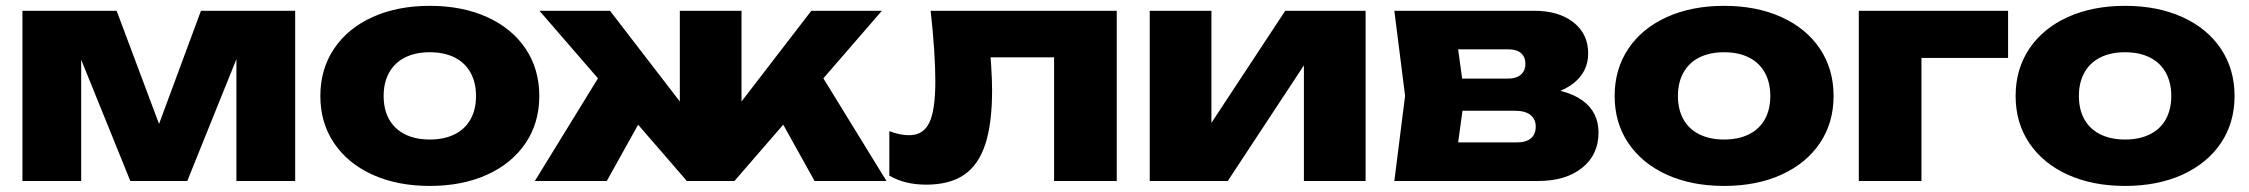

<svg xmlns="http://www.w3.org/2000/svg" viewBox="-20 -608 7556 645"><path d="M55.4 -571.8H371.8L542.9 -115.3H486L655.1 -571.8H971.6V0H774.2V-491.8H807.5L609.1 0H417.8L219.4 -489.8L252.7 -491.5V0H55.4Z M1056.2 -285.6Q1056.2 -375.5 1102.1 -444.2Q1148.1 -512.8 1231.4 -550.6Q1314.8 -588.4 1423.9 -588.4Q1533.1 -588.4 1616.5 -550.6Q1699.8 -512.8 1745.8 -444.2Q1791.7 -375.5 1791.7 -285.6Q1791.7 -195.6 1745.8 -127.4Q1699.8 -59.1 1616.5 -21.2Q1533.1 16.6 1423.9 16.6Q1314.8 16.6 1231.4 -21.2Q1148.1 -59.1 1102.1 -127.4Q1056.2 -195.6 1056.2 -285.6ZM1579.1 -285.6Q1579.1 -331 1560.6 -364.2Q1542.1 -397.5 1507.1 -415Q1472.1 -432.5 1423.9 -432.5Q1375.8 -432.5 1340.8 -415Q1305.8 -397.5 1287.3 -364.2Q1268.8 -331 1268.8 -285.6Q1268.8 -239.9 1287.3 -206.9Q1305.8 -174 1340.8 -156.7Q1375.8 -139.3 1423.9 -139.3Q1472.1 -139.3 1507.1 -156.7Q1542.1 -174 1560.6 -206.9Q1579.1 -239.9 1579.1 -285.6Z M2015.7 -388.6 2173.6 -278.7 2018.4 0H1776.8ZM2561.5 -278.7 2719.1 -388.6 2958 0H2716.4ZM2412.9 -191.6 2705.6 -571.8H2942.6L2447.3 0H2287.4L1792.2 -571.8H2029.2L2321.9 -191.6L2263.8 -171.8V-571.8H2471V-171.8Z M3731.6 -571.8V0H3521.1V-511.7L3617.4 -415.3H3211.7L3300.8 -497.1Q3312.8 -371.3 3312.8 -305.4Q3312.8 -192.8 3289.9 -123.2Q3267 -53.6 3218.7 -20.7Q3170.3 12.3 3091.6 12.3Q3056.8 12.3 3026.6 5.3Q2996.4 -1.6 2967.6 -17.9V-167.5Q3002.9 -153.8 3034.3 -153.8Q3081.5 -153.8 3101.8 -195.7Q3122.1 -237.6 3122.1 -334.4Q3122.1 -430.3 3106.4 -571.8Z M3842.4 -571.8H4049.6V-115L4006.1 -129.2L4297.6 -571.8H4567.6V0H4360.3V-469.7L4404.2 -455.1L4104.5 0H3842.4Z M4700.2 -286.2 4664.1 -571.8H5133.8Q5216.5 -571.8 5265.9 -532.9Q5315.3 -493.9 5315.3 -428.8Q5315.3 -366.8 5265.6 -328Q5215.8 -289.2 5127.6 -280.3L5140.9 -313.4Q5242.1 -309.4 5296.1 -270.5Q5350 -231.5 5350 -162.5Q5350 -88.2 5294.9 -44.1Q5239.8 0 5146.8 0H4664.1ZM4785.5 -129.6H5075.5Q5106.7 -129.6 5122.9 -143.3Q5139.1 -156.9 5139.1 -182.9Q5139.1 -207.5 5121.5 -221.7Q5103.9 -235.9 5068.9 -235.9H4826.5V-343.9H5044.7Q5073.6 -343.9 5089 -357.1Q5104.4 -370.3 5104.4 -393.3Q5104.4 -416.2 5090.1 -429.2Q5075.7 -442.2 5047.9 -442.2H4786.5L4866.7 -527.8L4899.9 -286.2L4866.7 -43.7Z M5404.2 -285.6Q5404.2 -375.5 5450.1 -444.2Q5496.1 -512.8 5579.4 -550.6Q5662.8 -588.4 5771.9 -588.4Q5881.1 -588.4 5964.5 -550.6Q6047.8 -512.8 6093.8 -444.2Q6139.7 -375.5 6139.7 -285.6Q6139.7 -195.6 6093.8 -127.4Q6047.8 -59.1 5964.5 -21.2Q5881.1 16.6 5771.9 16.6Q5662.8 16.6 5579.4 -21.2Q5496.1 -59.1 5450.1 -127.4Q5404.2 -195.6 5404.2 -285.6ZM5927.1 -285.6Q5927.1 -331 5908.6 -364.2Q5890.1 -397.5 5855.1 -415Q5820.1 -432.5 5771.9 -432.5Q5723.8 -432.5 5688.8 -415Q5653.8 -397.5 5635.3 -364.2Q5616.8 -331 5616.8 -285.6Q5616.8 -239.9 5635.3 -206.9Q5653.8 -174 5688.8 -156.7Q5723.8 -139.3 5771.9 -139.3Q5820.1 -139.3 5855.1 -156.7Q5890.1 -174 5908.6 -206.9Q5927.1 -239.9 5927.1 -285.6Z M6725.9 -413.3H6338.5L6434.9 -509.7V0H6224.4V-571.8H6725.9Z M6751.2 -285.6Q6751.2 -375.5 6797.1 -444.2Q6843.1 -512.8 6926.4 -550.6Q7009.8 -588.4 7118.9 -588.4Q7228.1 -588.4 7311.5 -550.6Q7394.8 -512.8 7440.8 -444.2Q7486.7 -375.5 7486.7 -285.6Q7486.7 -195.6 7440.8 -127.4Q7394.8 -59.1 7311.5 -21.2Q7228.1 16.6 7118.9 16.6Q7009.8 16.6 6926.4 -21.2Q6843.1 -59.1 6797.1 -127.4Q6751.2 -195.6 6751.2 -285.6ZM7274.1 -285.6Q7274.1 -331 7255.6 -364.2Q7237.1 -397.5 7202.1 -415Q7167.1 -432.5 7118.9 -432.5Q7070.8 -432.5 7035.8 -415Q7000.8 -397.5 6982.3 -364.2Q6963.8 -331 6963.8 -285.6Q6963.8 -239.9 6982.3 -206.9Q7000.8 -174 7035.8 -156.7Q7070.8 -139.3 7118.9 -139.3Q7167.1 -139.3 7202.1 -156.7Q7237.1 -174 7255.6 -206.9Q7274.1 -239.9 7274.1 -285.6Z"/></svg>

Font: Unbounded Variable
Style: Regular
Weight: 400
Designer: Luke Prowse, Jean-Baptiste Morizot, Fátima Lázaro, Florian Runge
Foundry: NaN
Version: Version 1.600;FEAKit 1.0